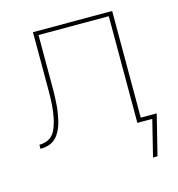

<svg xmlns="http://www.w3.org/2000/svg" viewBox="-104 -610 807 871"><g transform="rotate(-15 300.0 -175.0)"><path d="M529 170H508L550 0H480V-501H150V-273Q150 -256 150 -239Q150 -222 149 -205.5Q148 -189 147 -172Q146 -155 143 -138Q140 -121 136.5 -104.5Q133 -88 127 -72.5Q121 -57 111.5 -42.5Q102 -28 88.5 -18Q75 -8 58.5 -4Q42 0 25 0V-19Q40 -19 55 -23.5Q70 -28 81.5 -38Q93 -48 100 -62Q107 -76 111.5 -90.5Q116 -105 119 -120Q122 -135 124 -150.5Q126 -166 127 -181Q128 -196 128.5 -211.5Q129 -227 129 -242.5Q129 -258 129 -273V-520H501V-19H576Z"/></g></svg>

Font: Iosevka Thin Extended
Style: Regular
Weight: 100
Width: 7
Monospace: yes
Designer: Belleve Invis
Foundry: Belleve Invis
Version: Version 32.5.0; ttfautohint (v1.8.4)